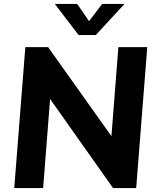

<svg xmlns="http://www.w3.org/2000/svg" viewBox="-20 -950 800 970"><path d="M578 -712H724L668 0H551L233 -450L198 0H52L108 -712H223L543 -262ZM496 -930H609L464 -773H377L257 -930H370L430 -843Z"/></svg>

Font: Muli ExtraBold
Style: Italic
Weight: 800
Italic angle: -4.541°
Designer: Vernon Adams
Foundry: Vernon Adams
Version: Version 2.000